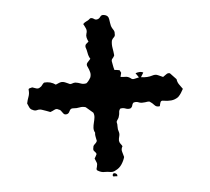

<svg xmlns="http://www.w3.org/2000/svg" viewBox="-41 -578 620 566"><g transform="rotate(-5 268.5 -295.0)"><path d="M265 -522Q271 -523 275 -529Q279 -535 287 -533Q299 -531 300.5 -519.5Q302 -508 304 -499Q306 -493 310 -487.5Q314 -482 313 -475Q314 -469 309.5 -465Q305 -461 303 -456Q301 -445 303 -434Q305 -423 306 -412Q304 -407 300 -403Q296 -399 298 -392Q299 -387 300 -381Q301 -375 303 -369Q308 -369 318 -367Q319 -365 320 -363Q321 -361 322 -359Q321 -356 320.5 -353.5Q320 -351 319 -347Q327 -346 334 -346Q341 -346 348 -341Q353 -336 360 -338Q367 -340 373 -341Q371 -344 368.5 -347.5Q366 -351 364 -354Q369 -356 375.5 -356.5Q382 -357 387 -354Q385 -351 383 -347.5Q381 -344 379 -341Q398 -338 413 -343Q422 -346 429.5 -342.5Q437 -339 444 -336Q449 -339 454 -343Q459 -347 465 -345Q470 -340 474 -335.5Q478 -331 483 -326Q484 -317 489 -310Q494 -303 499 -296Q496 -290 492 -284Q488 -278 483 -273Q473 -266 462 -265Q451 -264 440 -266Q432 -268 430 -262.5Q428 -257 427 -251Q417 -249 411.5 -255.5Q406 -262 398 -267Q394 -268 389.5 -267Q385 -266 380 -266Q372 -265 365 -268Q358 -271 350 -268Q347 -265 346 -260Q345 -255 340 -252Q333 -250 325.5 -253Q318 -256 310 -254Q306 -249 306 -243.5Q306 -238 304 -232Q303 -227 300.5 -224Q298 -221 296 -216Q298 -209 297.5 -201.5Q297 -194 300 -186Q302 -180 300 -173Q298 -166 298 -160Q299 -154 302 -150.5Q305 -147 307 -143Q302 -135 304.5 -127Q307 -119 309 -111Q306 -100 299 -89.5Q292 -79 281 -74Q273 -69 265 -70.5Q257 -72 249 -72Q238 -71 226 -79Q224 -82 225.5 -85.5Q227 -89 227 -92Q229 -98 226.5 -103Q224 -108 222 -114Q224 -117 225.5 -120Q227 -123 229 -127Q227 -132 223 -135.5Q219 -139 221 -146Q221 -152 226 -156Q231 -160 233 -165Q232 -172 230.5 -177.5Q229 -183 230 -190Q226 -197 226.5 -204.5Q227 -212 229 -219.5Q231 -227 232 -234.5Q233 -242 230 -249L209 -267Q200 -270 191 -268Q182 -266 172 -267Q164 -268 160.5 -259.5Q157 -251 149 -251Q145 -251 143 -253Q141 -255 139 -258Q137 -261 135 -263.5Q133 -266 129 -267Q123 -271 116.5 -267.5Q110 -264 104 -262Q98 -264 92 -266.5Q86 -269 79 -271Q72 -273 65.5 -271Q59 -269 52 -273Q46 -275 43 -281.5Q40 -288 38 -293Q40 -303 43.5 -312Q47 -321 46 -331Q45 -336 49 -337Q53 -338 57 -339Q62 -337 68.5 -335Q75 -333 80 -337Q84 -339 86.5 -343Q89 -347 93 -350Q112 -352 127 -341Q132 -343 137.5 -345.5Q143 -348 149 -347Q154 -346 159 -343.5Q164 -341 169 -339Q173 -339 176.5 -340.5Q180 -342 185 -342Q193 -341 200.5 -338Q208 -335 217 -337Q223 -341 230 -353Q233 -361 231 -369Q229 -377 225 -385Q221 -392 225.5 -397.5Q230 -403 235 -408Q230 -416 228.5 -425.5Q227 -435 224 -443Q223 -449 226.5 -452.5Q230 -456 234 -459Q231 -465 229.5 -471Q228 -477 230 -483Q233 -491 230 -498Q227 -505 223 -512Q228 -517 234 -519.5Q240 -522 245 -527Q251 -528 255.5 -524.5Q260 -521 265 -522ZM271 -62Q273 -68 279.5 -65Q286 -62 284 -56Q279 -57 274.5 -56.5Q270 -56 271 -62Z"/></g></svg>

Font: ErikasBuero
Style: Regular
Weight: 400
Designer: Peter Wiegel
Foundry: Peter Wiegel
Version: Version 1.006